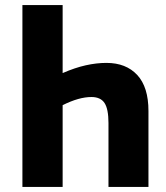

<svg xmlns="http://www.w3.org/2000/svg" viewBox="-20 -734 652 754"><path d="M68 -714H226V-447Q274 -468 316.5 -477.5Q359 -487 398 -487Q475 -487 519 -439.5Q563 -392 563 -298V0H406V-251Q406 -306 390.5 -329.5Q375 -353 339 -353Q290 -353 226 -321V0H68Z"/></svg>

Font: Noto Sans Condensed ExtraBold
Style: Regular
Weight: 800
Width: 3
Designer: Monotype Design Team
Foundry: Monotype Imaging Inc.
Version: Version 2.013; ttfautohint (v1.8.4.7-5d5b)